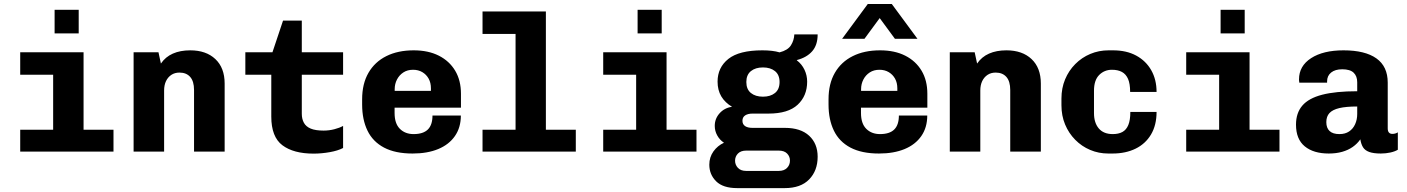

<svg xmlns="http://www.w3.org/2000/svg" viewBox="-20 -780 7240 988"><path d="M253.5 0V-395.5H84V-511H410V0ZM84 0V-112.5H564V0ZM261 -608V-729.5H385V-608Z M667.5 0V-511H795.5L808 -453Q831.5 -487.5 869.5 -504.2Q907.5 -521 959 -521Q1040.5 -521 1088.2 -476Q1136 -431 1136 -350V0H978.5V-317Q978.5 -361.5 958.8 -384Q939 -406.5 903.5 -406.5Q879.5 -406.5 861.8 -394.8Q844 -383 834.2 -362.5Q824.5 -342 824.5 -314.5V0Z M1593.5 10.5Q1490.5 10.5 1433.2 -32.5Q1376 -75.5 1376 -180V-395.5H1242.5V-511H1382L1436.5 -674H1533V-511H1745.5V-395.5H1533V-194.5Q1533 -168 1543.8 -148.2Q1554.5 -128.5 1579 -118.2Q1603.5 -108 1645 -108Q1673.5 -108 1700.5 -115Q1727.5 -122 1745.5 -132V-18.5Q1719 -4.5 1676.8 3Q1634.5 10.5 1593.5 10.5Z M2103 10Q2014 10 1956.2 -20.5Q1898.5 -51 1871 -107.8Q1843.5 -164.5 1843.5 -242V-269Q1843.5 -349 1876 -405.2Q1908.5 -461.5 1968 -491.2Q2027.5 -521 2109 -521Q2184 -521 2238.2 -493.5Q2292.5 -466 2322.2 -416.2Q2352 -366.5 2352 -297.5V-226H2010.5V-198.5Q2010.5 -144 2037.8 -117Q2065 -90 2108.5 -90Q2157.5 -90 2181.5 -113.5Q2205.5 -137 2205.5 -185.5H2351.5Q2351.5 -124 2321 -80Q2290.5 -36 2235 -13Q2179.5 10 2103 10ZM2011 -312.5H2197.5V-325.5Q2197.5 -354 2185.8 -375.2Q2174 -396.5 2153.2 -408.8Q2132.5 -421 2105.5 -421Q2076.5 -421 2055.5 -407.2Q2034.5 -393.5 2022.8 -370.8Q2011 -348 2011 -321Z M2633 0V-605.5H2463V-721H2789V0ZM2463 0V-112.5H2943V0Z M3253.5 0V-395.5H3084V-511H3410V0ZM3084 0V-112.5H3564V0ZM3261 -608V-729.5H3385V-608Z M3773.5 188Q3700.5 188 3665.2 153Q3630 118 3630 67.5Q3630 29 3651.2 -0.8Q3672.5 -30.5 3705.5 -45.5Q3683.5 -60 3670.8 -83Q3658 -106 3658 -132Q3658 -169.5 3683 -197.2Q3708 -225 3747 -230.5Q3710.5 -252 3691.5 -284.2Q3672.5 -316.5 3672.5 -360Q3672.5 -432.5 3728 -476.8Q3783.5 -521 3903 -521Q3956.5 -521 3991.5 -510.5Q4034 -521.5 4050 -546.8Q4066 -572 4067.5 -603H4187.5Q4187.5 -548 4159.2 -516Q4131 -484 4080.5 -471V-469.5Q4106 -450 4119.8 -421Q4133.5 -392 4133.5 -360Q4133.5 -286.5 4084.5 -241Q4035.5 -195.5 3935 -195.5H3853Q3828.5 -195.5 3814.5 -186.2Q3800.5 -177 3800.5 -158.5Q3800.5 -140.5 3814 -131.2Q3827.5 -122 3852 -122H4019Q4100 -122 4143.8 -81.5Q4187.5 -41 4187.5 26.5Q4187.5 98 4144 143Q4100.5 188 4018 188ZM3819.5 99.5H3987.5Q4015 99.5 4030 84Q4045 68.5 4045 46.5Q4045 25 4030.2 10Q4015.5 -5 3987.5 -5H3819.5Q3792 -5 3777.2 10.2Q3762.5 25.5 3762.5 47Q3762.5 68 3777.2 83.8Q3792 99.5 3819.5 99.5ZM3906 -282.5Q3944.5 -282.5 3968 -301.5Q3991.5 -320.5 3991.5 -358Q3991.5 -395 3968 -414Q3944.5 -433 3906 -433Q3867.5 -433 3844 -414Q3820.5 -395 3820.5 -358Q3820.5 -320.5 3844 -301.5Q3867.5 -282.5 3906 -282.5Z M4503 10Q4414 10 4356.2 -20.5Q4298.5 -51 4271 -107.8Q4243.5 -164.5 4243.5 -242V-269Q4243.5 -349 4276 -405.2Q4308.5 -461.5 4368 -491.2Q4427.5 -521 4509 -521Q4584 -521 4638.2 -493.5Q4692.5 -466 4722.2 -416.2Q4752 -366.5 4752 -297.5V-226H4410.5V-198.5Q4410.5 -144 4437.8 -117Q4465 -90 4508.5 -90Q4557.5 -90 4581.5 -113.5Q4605.5 -137 4605.5 -185.5H4751.5Q4751.5 -124 4721 -80Q4690.5 -36 4635 -13Q4579.5 10 4503 10ZM4411 -312.5H4597.5V-325.5Q4597.5 -354 4585.8 -375.2Q4574 -396.5 4553.2 -408.8Q4532.5 -421 4505.5 -421Q4476.5 -421 4455.5 -407.2Q4434.5 -393.5 4422.8 -370.8Q4411 -348 4411 -321ZM4313.5 -580.5 4445.5 -759.5H4569L4701 -580.5H4585L4468.5 -739H4545L4428.5 -580.5Z M4867.5 0V-511H4995.5L5008 -453Q5031.5 -487.5 5069.5 -504.2Q5107.5 -521 5159 -521Q5240.5 -521 5288.2 -476Q5336 -431 5336 -350V0H5178.5V-317Q5178.5 -361.5 5158.8 -384Q5139 -406.5 5103.5 -406.5Q5079.5 -406.5 5061.8 -394.8Q5044 -383 5034.2 -362.5Q5024.5 -342 5024.5 -314.5V0Z M5683 10Q5633.5 10 5589.8 -8.5Q5546 -27 5512.8 -60.8Q5479.5 -94.5 5460.8 -139.5Q5442 -184.5 5442 -238.5V-272.5Q5442 -326.5 5460.8 -371.5Q5479.5 -416.5 5513 -450.2Q5546.5 -484 5590.5 -502.5Q5634.5 -521 5685 -521H5707.5Q5777 -521 5827 -493.8Q5877 -466.5 5904.2 -418.5Q5931.5 -370.5 5931.5 -307H5795.5Q5795.5 -349 5784.8 -373.8Q5774 -398.5 5753.2 -409.8Q5732.5 -421 5702 -421Q5663 -421 5636.2 -394.2Q5609.5 -367.5 5609.5 -313V-198Q5609.5 -148 5634.2 -119Q5659 -90 5706 -90Q5736 -90 5756 -101Q5776 -112 5786.2 -137Q5796.5 -162 5796.5 -204H5931.5Q5931.5 -136 5903 -88Q5874.5 -40 5823.5 -15Q5772.5 10 5705 10Z M6253.5 0V-395.5H6084V-511H6410V0ZM6084 0V-112.5H6564V0ZM6261 -608V-729.5H6385V-608Z M6817.5 10Q6739 10 6694 -27Q6649 -64 6649 -138.5Q6649 -198.5 6681.5 -236.5Q6714 -274.5 6783.5 -292.5Q6853 -310.5 6964 -310.5V-356.5Q6964 -388.5 6945.5 -406Q6927 -423.5 6887 -423.5Q6850.5 -423.5 6829.8 -406.8Q6809 -390 6809 -361.5V-354.5H6666Q6665.5 -361.5 6665 -364.2Q6664.5 -367 6664.5 -367.2Q6664.5 -367.5 6664.5 -368Q6664.5 -368.5 6664.5 -371.5Q6664.5 -440.5 6726.8 -480.8Q6789 -521 6893.5 -521Q7004.5 -521 7062.8 -479.5Q7121 -438 7121 -355V-119.5Q7121 -105 7127.2 -98Q7133.5 -91 7145 -91Q7160.5 -91 7173 -99V-9.5Q7158.5 -0.5 7134.8 4.8Q7111 10 7085.5 10Q7048 10 7026 2Q7004 -6 6994 -22Q6984 -38 6980 -63Q6964.5 -40.5 6941 -24Q6917.5 -7.5 6886.8 1.2Q6856 10 6817.5 10ZM6872.5 -90Q6902 -90 6922.2 -103.5Q6942.5 -117 6953.2 -140.8Q6964 -164.5 6964 -193.5V-232Q6907 -232 6872 -223.8Q6837 -215.5 6821 -198Q6805 -180.5 6805 -151.5Q6805 -121.5 6821.8 -105.8Q6838.5 -90 6872.5 -90Z"/></svg>

Font: Chivo Mono Medium
Style: Regular
Weight: 500
Monospace: yes
Designer: Hector Gatti
Foundry: Omnibus-Type
Version: Version 1.008